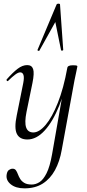

<svg xmlns="http://www.w3.org/2000/svg" viewBox="-20 -752 476 1053"><path d="M114.4 281Q66.2 281 38.7 258.5Q11.2 236 16.6 205Q19.2 187.2 29 180.2Q38.8 173.2 49.2 173.2Q61.2 173.2 67.4 182.1Q73.6 191 78.3 203.8Q83 216.6 90.8 229.4Q98.6 242.2 113.5 251.1Q128.4 260 154.4 260Q175.6 260 196.5 246.9Q217.4 233.8 235.5 197.8Q253.6 161.8 265.6 94L334 -297L349.2 -380Q351.2 -394 379.2 -394Q395.4 -394 399.9 -392.5Q404.4 -391 404.4 -388Q404.4 -385 399.1 -361.5Q393.8 -338 388.6 -312L318.6 70Q307.6 133.4 281.6 181Q255.6 228.6 214.4 254.8Q173.2 281 114.4 281ZM130.2 13Q87.4 13 72.3 -18.3Q57.2 -49.6 71.8 -119L107.6 -297Q113.4 -327.6 108.5 -341.4Q103.6 -355.2 90.6 -355.2Q79.8 -355.2 63.2 -342.8Q46.6 -330.4 25 -309Q21.8 -305 17.8 -309Q13.8 -313 17 -317Q50.6 -355 77 -375Q103.4 -395 129.2 -395Q154.4 -395 161.7 -373.2Q169 -351.4 158 -297L125.4 -138Q113.8 -80.4 123.4 -53Q133 -25.6 162.8 -25.6Q195 -25.6 230.3 -67.1Q265.6 -108.6 297.2 -188Q328.8 -267.4 349.2 -380L360.4 -377.8Q340.6 -261.4 305.2 -173.2Q269.8 -85 224.8 -36Q179.8 13 130.2 13ZM309.2 -727 326.8 -478Q326.8 -475 320.9 -474.5Q315 -474 314.8 -477L283.4 -631.2L195.8 -474Q194.6 -472 189.6 -473.5Q184.6 -475 185.6 -478L290.2 -727Q292.4 -732 300.8 -732Q309.2 -732 309.2 -727Z"/></svg>

Font: Cormorant Infant Light
Style: Italic
Weight: 300
Italic angle: -10°
Designer: Christian Thalmann (Catharsis Fonts)
Foundry: Catharsis Fonts
Version: Version 4.001